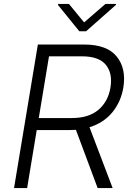

<svg xmlns="http://www.w3.org/2000/svg" viewBox="-20 -953 671 973"><path d="M51.1 0 171.9 -727.3H406.6Q522.4 -727.3 571.6 -666.4Q620.7 -605.5 605.1 -509.6Q593 -437.1 549.4 -383.9Q505.7 -330.6 433.6 -308.2L550.8 0H474.8L364.7 -295.1Q350.5 -294 335.6 -294H166.2L117.5 0ZM176.5 -354.8H344.1Q430 -354.8 479 -396.7Q528.1 -438.6 539.8 -509.6Q551.5 -581.7 516.3 -624.6Q481.2 -667.6 394.9 -667.6H228.3ZM329.5 -932.9 406.2 -839.5 514.2 -932.9H568.5L567.1 -927.9L416.2 -794.4H382.1L273.8 -927.9L275.2 -932.9Z"/></svg>

Font: Inter UI Light
Style: Italic
Weight: 300
Italic angle: 9.39999°
Designer: Rasmus Andersson
Foundry: rsms
Version: 3.2;8d6f07862